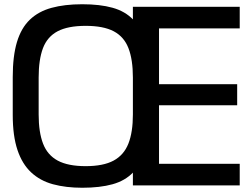

<svg xmlns="http://www.w3.org/2000/svg" viewBox="-20 -873 1176 904"><path d="M367.3 11Q290 11 229.3 -5.5Q168.7 -22 126.5 -61.5Q84.3 -101 62.2 -167Q40 -233 40 -332V-510Q40 -609 59.8 -675Q79.7 -741 120.2 -780Q160.7 -819 222.3 -836Q284 -853 367.3 -853Q450.7 -853 510 -836.5Q569.3 -820 607 -780.5Q644.7 -741 662.7 -675Q680.7 -609 680.7 -510V-332Q680.7 -233 662.7 -167Q644.7 -101 607 -61.5Q569.3 -22 510 -5.5Q450.7 11 367.3 11ZM383.3 -90.7Q466.3 -90.7 514.8 -116.8Q563.3 -143 584.5 -196.8Q605.7 -250.7 605.7 -334V-508Q605.7 -592.3 584.8 -646.2Q564 -700 515.5 -725.7Q467 -751.3 383.3 -751.3Q299.7 -751.3 251.2 -725.7Q202.7 -700 182.3 -646.2Q162 -592.3 162 -508V-334Q162 -250.7 182.7 -196.8Q203.3 -143 251.8 -116.8Q300.3 -90.7 383.3 -90.7ZM605.7 0V-841H1108.7V-739.3H728.7V-476.7H1096.7V-377.3H728.7V-101.7H1108.7V0Z"/></svg>

Font: Matangi Light
Style: Regular
Weight: 300
Designer: Prashant Pant
Foundry: The Graphic Ant
Version: Version 3.002